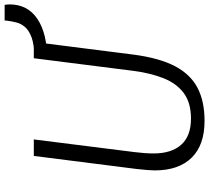

<svg xmlns="http://www.w3.org/2000/svg" viewBox="-58 -858 924 849"><g transform="rotate(-90 404.5 -434.0)"><path d="M294 8Q187 8 131 -49.2Q75 -106.5 75 -212Q75 -236 81 -290L139 -747H212L156 -302Q150 -255.5 150 -217Q150 -138.5 188.5 -95.2Q227 -52 304 -52Q374 -52 417 -84Q460 -116 483 -174.5Q506 -233 516 -313L571 -747H643L587 -306Q572 -192 536 -123Q499.5 -54 440 -23Q380.5 8 294 8ZM567 -688 575 -745Q631.5 -745 663 -756.8Q694.5 -768.5 709.5 -786.5Q724.5 -804.5 729.2 -824Q734 -843.5 736 -859Q737 -864.5 737.5 -868.8Q738 -873 737 -876H807Q808 -870 808.5 -864.8Q809 -859.5 809 -854Q809 -774.5 745 -731.2Q681 -688 567 -688Z"/></g></svg>

Font: Merriweather Sans Light
Style: Italic
Weight: 300
Italic angle: -7.5°
Designer: Eben Sorkin
Foundry: Eben Sorkin
Version: Version 2.001; ttfautohint (v1.8.3)